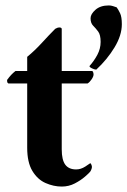

<svg xmlns="http://www.w3.org/2000/svg" viewBox="-20 -679 468 706"><path d="M380 -659Q388 -659 395.5 -656.5Q403 -654 409 -652Q415 -644 421.5 -630.5Q428 -617 428 -590Q428 -549 401 -504.5Q374 -460 334 -423Q328 -423 318.5 -427.5Q309 -432 309 -436Q326 -455 338 -477.5Q350 -500 350 -525Q350 -551 341 -563Q332 -575 322.5 -584.5Q313 -594 313 -612Q313 -627 331 -643Q349 -659 380 -659ZM207 -418H318Q321 -418 322.5 -413.5Q324 -409 324 -405Q324 -398 317 -387.5Q310 -377 302 -372H207V-130Q207 -91 220 -73.5Q233 -56 260 -56Q277 -56 293.5 -66.5Q310 -77 312 -79Q314 -78 316 -73.5Q318 -69 318 -65Q318 -61 315.5 -55Q313 -49 311 -47Q307 -42 292 -29Q277 -16 255 -4.5Q233 7 207 7Q177 7 147.5 -6Q118 -19 99 -50.5Q80 -82 80 -136V-372H11Q7 -374 6.5 -378Q6 -382 6 -385Q14 -396 21 -403.5Q28 -411 37 -418H80V-470Q108 -493 134.5 -522Q161 -551 183 -573Q191 -578 198.5 -578Q206 -578 207 -573Z"/></svg>

Font: Amiri
Style: Bold
Weight: 700
Designer: Khaled Hosny
Version: Version 0.113